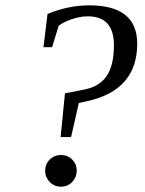

<svg xmlns="http://www.w3.org/2000/svg" viewBox="-20 -682 540 716"><path d="M245.1 -170.9H206.1L222.2 -334L294.4 -348.1Q350.6 -358.9 377.7 -398.4Q404.8 -438 404.8 -513.2Q404.8 -621.1 307.6 -621.1Q278.3 -621.1 247.3 -610.4Q216.3 -599.6 198.7 -585.9L174.3 -505.9H142.1L157.2 -629.9Q234.9 -662.1 313 -662.1Q491.7 -662.1 491.7 -519Q491.7 -344.7 302.7 -304.2L273.9 -297.9ZM266.1 -44.9Q266.1 -21 249.3 -3.4Q232.4 14.2 207.5 14.2Q182.1 14.2 165.3 -3.4Q148.4 -21 148.4 -44.9Q148.4 -69.8 165.5 -86.9Q182.6 -104 207.5 -104Q231.9 -104 249 -87.2Q266.1 -70.3 266.1 -44.9Z"/></svg>

Font: Tinos
Style: Italic
Weight: 400
Italic angle: -16.333°
Designer: Steve Matteson
Foundry: Monotype Imaging Inc.
Version: Version 1.32